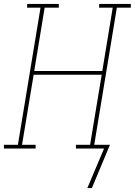

<svg xmlns="http://www.w3.org/2000/svg" viewBox="-38 -755 685 976"><path d="M406 201 491 0H348V-19H420L479 -375H133L74 -19H143V0H-18V-19H53L168 -716H100V-735H261V-716H189L136 -394H482L535 -716H466V-735H627V-716H556L441 -19H521L429 201Z"/></svg>

Font: Iosevka Etoile Thin
Style: Italic
Weight: 100
Italic angle: -9°
Designer: Belleve Invis
Foundry: Belleve Invis
Version: Version 22.1.2; ttfautohint (v1.8.4)